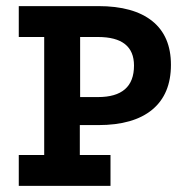

<svg xmlns="http://www.w3.org/2000/svg" viewBox="-20 -609 600 629"><path d="M302 -589Q417.8 -589 478.9 -539.9Q540 -490.8 540 -396.8Q540 -300.6 478.9 -249.9Q417.8 -199.2 302 -199.2H241.5V-101.2H342V0H41.5V-101.2H124.8V-487.8H41.5V-589ZM301 -291Q419 -291 419 -394.2Q419 -487.8 301 -487.8H242.5V-291Z"/></svg>

Font: Podkova VF Beta
Style: Regular
Weight: 400
Designer: Ilya Yudin
Foundry: Cyreal (www.cyreal.org)
Version: Version 2.100